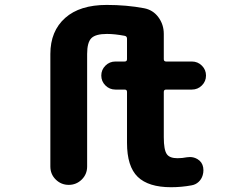

<svg xmlns="http://www.w3.org/2000/svg" viewBox="-20 -785 1040 795"><path d="M688.5 -9.8Q594.7 -9.8 550.3 -52.7Q505.9 -95.7 505.9 -193.4V-404.3Q505.9 -414.1 496.1 -414.1H458Q433.6 -414.1 416.5 -431.2Q399.4 -448.2 399.4 -472.2Q399.4 -496.1 416.5 -513.2Q433.6 -530.3 458 -530.3H496.1Q505.9 -530.3 505.9 -540V-625Q505.9 -634.8 496.1 -636.7Q455.1 -644.5 422.9 -644.5Q376 -644.5 358.4 -627Q340.8 -609.4 340.8 -561.5V-95.7Q340.8 -63.5 318.4 -41.5Q295.9 -19.5 264.6 -19.5Q233.4 -19.5 210.9 -41.5Q188.5 -63.5 188.5 -95.7V-561.5Q188.5 -656.2 250 -710.9Q310.5 -764.6 421.9 -764.6Q503.9 -764.6 576.2 -751Q613.3 -744.1 635.7 -713.9Q658.2 -683.6 658.2 -644.5V-540Q658.2 -530.3 668 -530.3H774.4Q798.8 -530.3 815.9 -513.2Q833 -496.1 833 -472.2Q833 -448.2 815.9 -431.2Q798.8 -414.1 774.4 -414.1H668Q658.2 -414.1 658.2 -404.3V-216.8Q658.2 -164.1 670.9 -146.5Q682.6 -129.9 714.8 -129.9Q734.4 -129.9 753.9 -133.8Q759.8 -134.8 766.6 -134.8Q783.2 -134.8 797.9 -126Q817.4 -114.3 821.3 -91.8Q822.3 -85.9 822.3 -80.1Q822.3 -69.3 819.3 -59.6Q814.5 -43 802.2 -31.7Q790 -20.5 773.4 -17.6Q731.4 -9.8 688.5 -9.8Z"/></svg>

Font: Rounded-X Mgen+ 1m bold
Style: Bold
Weight: 700
Designer: [Source Han Sans]
Ryoko NISHIZUKA  (kana & ideographs); Paul D. Hunt (Latin, Greek & Cyrillic); Wenlong ZHANG  (bopomofo
Version: Version 1.059.20150602